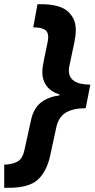

<svg xmlns="http://www.w3.org/2000/svg" viewBox="-69 -734 449 912"><path d="M-49 158V48Q-12 47 13 34Q38 21 47 -21L79 -166Q91 -220 125.5 -247Q160 -274 214 -281V-285Q173 -298 152.5 -325.5Q132 -353 132 -391Q132 -404 134 -417Q136 -430 139 -446L157 -533Q160 -548 160 -558Q160 -584 142 -594Q124 -604 89 -604L109 -714H125Q215 -714 253 -680Q291 -646 291 -593Q291 -576 289 -561Q287 -546 284 -532L265 -442Q263 -431 260.5 -420Q258 -409 258 -400Q258 -332 360 -332L338 -220Q279 -220 244.5 -199.5Q210 -179 199 -132L169 7Q152 82 110 120Q68 158 -27 158Z"/></svg>

Font: BC Sans
Style: Bold Italic
Weight: 700
Italic angle: -12°
Designer: Monotype Design Team
Province of B.C.
Foundry: Monotype Imaging Inc.
Version: Version 2.000;GOOG;noto-source:20170915:90ef993387c0